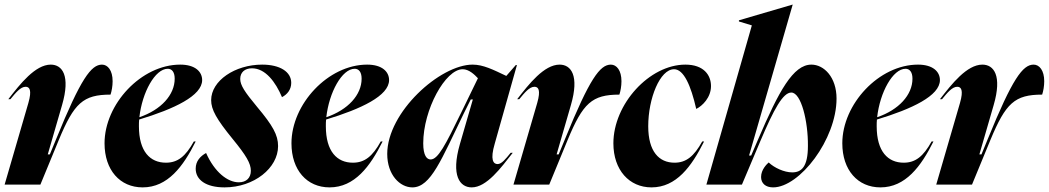

<svg xmlns="http://www.w3.org/2000/svg" viewBox="-27 -800 4545 832"><path d="M96 -354 -7 0H148L228 -194C294 -353 333 -390 452 -390C457 -405 461 -427 461 -448C461 -495 440 -520 415 -520C368 -520 323 -459 217 -199L189 -131H180L242 -345C279 -472 243 -520 193 -520C126 -520 60 -436 9 -370H18C41 -398 62 -424 84 -424C101 -424 112 -410 96 -354Z M426 -179C426 -63 493 12 591 12C700 12 767 -79 821 -187H813C777 -122 743 -95 692 -95C624 -95 575 -143 575 -253C575 -263 575 -272 576 -282C728 -328 849 -385 849 -453C849 -489 819 -520 754 -520C585 -520 426 -349 426 -179ZM577 -292C589 -400 645 -502 700 -502C717 -502 730 -489 730 -459C730 -389 671 -324 577 -292Z M888 -366C888 -325 911 -284 981 -198C1040 -126 1060 -92 1060 -60C1060 -29 1040 -10 1008 -10C959 -10 903 -54 866 -137C841 -123 821 -102 821 -69C821 -21 865 12 946 12C1074 12 1178 -72 1178 -167C1178 -215 1155 -256 1087 -337C1033 -402 1014 -431 1014 -458C1014 -486 1033 -504 1065 -504C1123 -504 1167 -445 1195 -379C1218 -391 1235 -412 1235 -441C1235 -489 1186 -520 1109 -520C991 -520 888 -450 888 -366Z M1236 -179C1236 -63 1303 12 1401 12C1510 12 1577 -79 1631 -187H1623C1587 -122 1553 -95 1502 -95C1434 -95 1385 -143 1385 -253C1385 -263 1385 -272 1386 -282C1538 -328 1659 -385 1659 -453C1659 -489 1629 -520 1564 -520C1395 -520 1236 -349 1236 -179ZM1387 -292C1399 -400 1455 -502 1510 -502C1527 -502 1540 -489 1540 -459C1540 -389 1481 -324 1387 -292Z M1839 -109C1823 -109 1807 -125 1807 -179C1807 -325 1903 -500 1978 -500C2005 -500 2029 -477 2044 -461L1973 -315C1903 -171 1871 -109 1839 -109ZM1651 -133C1651 -42 1706 12 1760 12C1840 12 1886 -110 1983 -309L2013 -369H2022L1966 -176C1926 -38 1966 12 2017 12C2082 12 2144 -73 2195 -138H2186C2164 -111 2147 -89 2129 -89C2111 -89 2096 -107 2117 -178L2213 -518H2208L2167 -471C2110 -498 2067 -520 2021 -520C1880 -520 1651 -314 1651 -133Z M2301 -354 2198 0H2353L2433 -194C2499 -353 2538 -390 2657 -390C2662 -405 2666 -427 2666 -448C2666 -495 2645 -520 2620 -520C2573 -520 2528 -459 2422 -199L2394 -131H2385L2447 -345C2484 -472 2448 -520 2398 -520C2331 -520 2265 -436 2214 -370H2223C2246 -398 2267 -424 2289 -424C2306 -424 2317 -410 2301 -354Z M2631 -179C2631 -63 2700 12 2796 12C2904 12 2970 -79 3024 -187H3016C2980 -122 2946 -95 2896 -95C2829 -95 2782 -143 2782 -253C2782 -374 2833 -500 2894 -500C2936 -500 2967 -429 2990 -328C3017 -341 3054 -378 3054 -427C3054 -475 3022 -520 2943 -520C2787 -520 2631 -349 2631 -179Z M3034 0H3188L3268 -189C3327 -328 3366 -399 3402 -399C3445 -399 3475 -273 3474 -168C3474 -77 3446 -53 3406 -53C3371 -53 3328 -73 3304 -96C3296 -89 3271 -65 3271 -33C3271 -6 3290 12 3323 12C3438 12 3598 -196 3598 -373C3598 -465 3544 -520 3489 -520C3410 -520 3348 -405 3259 -198L3228 -126H3219L3408 -780H3407L3175 -712V-707L3231 -690Z M3623 -179C3623 -63 3690 12 3788 12C3897 12 3964 -79 4018 -187H4010C3974 -122 3940 -95 3889 -95C3821 -95 3772 -143 3772 -253C3772 -263 3772 -272 3773 -282C3925 -328 4046 -385 4046 -453C4046 -489 4016 -520 3951 -520C3782 -520 3623 -349 3623 -179ZM3774 -292C3786 -400 3842 -502 3897 -502C3914 -502 3927 -489 3927 -459C3927 -389 3868 -324 3774 -292Z M4133 -354 4030 0H4185L4265 -194C4331 -353 4370 -390 4489 -390C4494 -405 4498 -427 4498 -448C4498 -495 4477 -520 4452 -520C4405 -520 4360 -459 4254 -199L4226 -131H4217L4279 -345C4316 -472 4280 -520 4230 -520C4163 -520 4097 -436 4046 -370H4055C4078 -398 4099 -424 4121 -424C4138 -424 4149 -410 4133 -354Z"/></svg>

Font: Nyght Serif Bold Italic
Style: Regular
Weight: 700
Italic angle: -16°
Designer: Maksym Kobuzan
Version: Version 0.410;Glyphs 3.1.2 (3151)